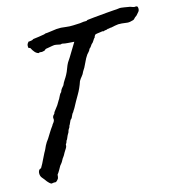

<svg xmlns="http://www.w3.org/2000/svg" viewBox="-84 -806 801 901"><g transform="rotate(-10 316.5 -356.0)"><path d="M629.9 -726.6Q634.8 -718.8 632.8 -708Q631.8 -703.1 626.5 -696.8Q621.1 -690.4 618.2 -685.5Q608.4 -677.7 606 -673.3Q603.5 -668.9 598.6 -667Q582 -660.2 571.3 -660.2Q560.5 -660.2 543.9 -661.1Q532.2 -661.1 526.9 -660.2Q521.5 -659.2 509.8 -656.2Q505.9 -655.3 503.9 -654.3Q502 -653.3 497.1 -652.3Q492.2 -650.4 487.8 -650.4Q483.4 -650.4 480.5 -647.5Q475.6 -648.4 474.6 -647.5Q473.6 -646.5 468.8 -644.5Q461.9 -643.6 459.5 -642.6Q457 -641.6 453.1 -639.6Q450.2 -641.6 445.3 -640.1Q440.4 -638.7 435.5 -637.7Q427.7 -635.7 422.4 -634.8Q417 -633.8 412.1 -630.9Q411.1 -627.9 409.2 -625.5Q407.2 -623 408.2 -620.1Q402.3 -613.3 398.4 -604.5Q394.5 -595.7 387.7 -589.8Q384.8 -585 381.8 -579.6Q378.9 -574.2 374 -570.3Q372.1 -562.5 367.7 -557.1Q363.3 -551.8 359.4 -545.9Q350.6 -531.2 342.8 -508.3Q335 -485.4 326.2 -470.7Q322.3 -458 315.4 -448.7Q308.6 -439.5 303.7 -428.7Q295.9 -395.5 282.2 -367.2Q268.6 -338.9 255.9 -308.6Q251 -297.9 249.5 -296.4Q248 -294.9 248 -292Q243.2 -287.1 240.7 -279.8Q238.3 -272.5 235.4 -265.6Q234.4 -262.7 228.5 -256.8Q226.6 -252 224.6 -246.1Q222.7 -240.2 220.7 -235.4Q217.8 -231.4 217.8 -227.5Q217.8 -223.6 215.8 -221.7Q210 -210.9 210 -208Q210 -205.1 209 -202.1Q201.2 -186.5 199.2 -178.2Q197.3 -169.9 192.4 -163.1Q192.4 -158.2 190.4 -154.3Q188.5 -150.4 186.5 -146.5Q188.5 -138.7 183.6 -129.4Q178.7 -120.1 174.8 -112.3Q168 -95.7 164.1 -90.3Q160.2 -85 158.2 -79.1Q153.3 -67.4 149.9 -63Q146.5 -58.6 143.6 -53.7Q138.7 -43 134.3 -33.2Q129.9 -23.4 124 -14.6Q124 -10.7 124 -6.3Q124 -2 123 2Q121.1 6.8 116.7 12.2Q112.3 17.6 109.4 18.6Q99.6 18.6 95.7 20Q91.8 21.5 87.9 21.5Q83 19.5 78.1 15.6Q73.2 11.7 69.3 7.8Q58.6 -4.9 49.8 -13.2Q41 -21.5 40 -35.2Q39.1 -42 42 -48.8Q44.9 -55.7 52.7 -57.6Q63.5 -80.1 68.8 -95.7Q74.2 -111.3 81.1 -127Q83 -130.9 84.5 -134.3Q85.9 -137.7 87.9 -142.6Q89.8 -147.5 90.8 -150.9Q91.8 -154.3 93.8 -159.2Q96.7 -167 100.6 -173.8Q104.5 -180.7 109.4 -188.5Q117.2 -203.1 124 -217.3Q130.9 -231.4 139.6 -245.1Q141.6 -251 145 -255.4Q148.4 -259.8 150.4 -265.6Q152.3 -271.5 150.9 -275.9Q149.4 -280.3 150.4 -285.2Q151.4 -291 155.8 -295.4Q160.2 -299.8 160.2 -305.7Q165 -313.5 169.4 -320.3Q173.8 -327.1 178.7 -335Q183.6 -343.8 185.1 -348.1Q186.5 -352.5 189.5 -357.4Q193.4 -363.3 194.3 -367.2Q197.3 -375 200.2 -381.8Q203.1 -388.7 208 -393.6Q210 -403.3 214.4 -409.7Q218.8 -416 223.6 -422.9Q227.5 -435.5 233.9 -446.8Q240.2 -458 245.1 -469.7Q250 -480.5 254.4 -497.1Q258.8 -513.7 263.7 -524.4Q276.4 -546.9 287.1 -569.8Q297.9 -592.8 309.6 -615.2Q295.9 -615.2 280.3 -614.7Q264.6 -614.3 252.9 -616.2Q248 -616.2 246.6 -614.7Q245.1 -613.3 239.3 -614.3Q235.4 -614.3 231.4 -615.2Q227.5 -616.2 222.7 -616.2Q214.8 -617.2 203.6 -613.8Q192.4 -610.4 183.6 -608.4Q170.9 -606.4 168.5 -602.1Q166 -597.7 156.2 -595.7Q151.4 -593.8 146 -594.7Q140.6 -595.7 135.7 -591.8Q125 -593.8 116.7 -602.1Q108.4 -610.4 102.5 -620.1Q100.6 -624 96.7 -623Q92.8 -622.1 91.8 -627Q89.8 -634.8 91.8 -642.6Q92.8 -645.5 94.7 -647.5Q96.7 -649.4 96.7 -652.3Q104.5 -654.3 110.8 -655.3Q117.2 -656.2 122.1 -661.1Q138.7 -664.1 148.9 -667Q159.2 -669.9 175.8 -673.8Q185.5 -678.7 186 -678.2Q186.5 -677.7 188.5 -677.7Q198.2 -679.7 210.9 -682.6Q223.6 -685.5 237.3 -688.5Q251 -690.4 259.3 -690.9Q267.6 -691.4 283.2 -690.4Q300.8 -689.5 318.4 -691.9Q335.9 -694.3 351.6 -696.3Q358.4 -698.2 362.3 -698.7Q366.2 -699.2 369.1 -700.2Q375 -701.2 379.9 -701.2Q384.8 -701.2 387.7 -705.1Q406.2 -709 421.9 -711.9Q437.5 -714.8 452.1 -717.3Q466.8 -719.7 481.9 -722.7Q497.1 -725.6 516.6 -728.5Q533.2 -730.5 542 -732.9Q550.8 -735.4 570.3 -733.4Q576.2 -732.4 582 -732.4Q587.9 -732.4 595.7 -731.4Q600.6 -730.5 608.9 -728Q617.2 -725.6 624 -728.5Z"/></g></svg>

Font: Seaweed Script
Style: Regular
Weight: 400
Designer: Squid
Foundry: Font Diner, Inc DBA Neapolitan
Version: Version 1.000